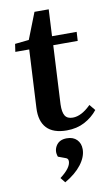

<svg xmlns="http://www.w3.org/2000/svg" viewBox="-103 -716 622 1064"><g transform="rotate(-10 207.5 -184.0)"><path d="M27.8 -463.9 34.2 -507.8 112.8 -516.1 170.9 -664.1H251L243.2 -514.2H381.8L378.9 -463.9H241.2L224.1 -133.8Q222.7 -90.3 235.1 -70.1Q247.6 -49.8 278.8 -49.8Q327.6 -49.8 380.9 -103L408.2 -69.8Q378.4 -32.2 334.5 -9Q290.5 14.2 233.9 14.2Q157.7 14.2 121.3 -24.7Q85 -63.5 88.9 -137.2L106 -463.9ZM174.8 295.9 152.8 268.1Q214.8 221.2 214.8 184.1Q214.8 175.3 210.7 170.4Q206.5 165.5 194.8 162.1L159.2 148.9Q146.5 115.2 164.8 86.2Q183.1 57.1 225.1 57.1Q261.2 57.1 281.5 77.9Q301.8 98.6 301.8 131.8Q301.8 174.3 268.6 217.8Q235.4 261.2 174.8 295.9Z"/></g></svg>

Font: Literata SemiBold
Style: Italic
Weight: 650
Italic angle: -2.39999°
Designer: Latin by Veronika Burian and Jose Scaglione. Greek by Irene Vlachou. Cyrillic by Vera Evstafieva
Foundry: TypeTogether
Version: Version 3.021